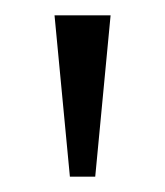

<svg xmlns="http://www.w3.org/2000/svg" viewBox="-20 -734 215 250"><path d="M71 -504 51 -714H124L104 -504Z"/></svg>

Font: Noto Serif Gujarati Light
Style: Regular
Weight: 300
Version: Version 2.102